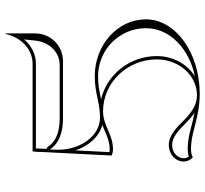

<svg xmlns="http://www.w3.org/2000/svg" viewBox="-44 -694 743 695"><g transform="rotate(-90 327.5 -346.5)"><path d="M127 -600C125.2 -588.4 124.9 -578.5 124.9 -566.7L112 -314C119.4 -310.8 126.1 -309 134 -309C158.1 -309 178.4 -315.6 200.8 -325.5C224.1 -335.8 246.3 -345 272 -345C375.8 -345 460 -257.6 460 -150C460 -70 401.8 -5 330 -5C294.2 -5 265.7 -26.2 238.3 -53.5C210.6 -81.2 184.5 -107 150 -107C117 -107 90.3 -83 90.3 -53.4C90.3 -40.4 95.6 -29.4 105 -20C114.9 -25.5 125 -26.6 136.6 -26.6C163.4 -26.6 185.9 -21.2 212 -14.4C254.6 -3.3 291.3 5 335 5C484 5 605 -82.4 605 -190C605 -292.1 512.7 -375 399 -375C370.7 -375 346.9 -371 319.2 -365.1C294.7 -359.9 273.8 -356 249 -356C184.9 -356 132.9 -424.2 132.9 -508.3C132.9 -511 132.9 -513.3 133 -516L133.8 -537.8C156.6 -502.4 199.2 -490 246 -490H454C509.2 -490 554 -534.8 554 -590V-698H552C539.7 -641.4 496.7 -600 444 -600ZM266.6 -13.9C250 -17.1 233 -21.3 215 -26C188.8 -32.8 165.1 -38.6 136.6 -38.6C127.2 -38.6 117.9 -37.8 108.3 -34.6C103.9 -41.2 102.3 -46.2 102.3 -53.4C102.3 -75.3 122.6 -95 150 -95C178.1 -95 201.6 -73.2 229.9 -45C241.4 -33.6 253.5 -22.7 266.6 -13.9ZM315.6 -352.1C317.6 -352.5 319.9 -353 321.7 -353.3C349.2 -359.2 371.9 -363 399 -363C495 -363 573 -285.5 573 -190C573 -102.8 498.1 -32.8 398.9 -12.7C442.7 -39.9 472 -91.5 472 -150C472 -248.4 405.3 -331.3 315.6 -352.1ZM130.7 -445C146.3 -397.1 180 -359.2 222.6 -347.5C213.5 -344.2 204.7 -340.4 196 -336.5C174.1 -326.8 155.8 -321 134 -321C130.6 -321 126.9 -321.6 124.4 -322.3ZM136 -549.6 136.9 -566.1C136.9 -566.3 136.9 -566.6 136.9 -566.7C136.9 -574.3 137.1 -582.6 137.6 -588H444C479.3 -588 510.5 -605.1 532.2 -630.4L528 -590C522.9 -540.1 486.7 -502 440 -502H246C200.8 -502 163.4 -514 143.9 -544.3C142.2 -546.9 139.2 -548.9 136 -549.6Z"/></g></svg>

Font: Sortefax
Style: Medium
Weight: 500
Designer: gluk
Foundry: gluk
Version: Version 0.261